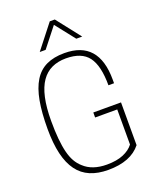

<svg xmlns="http://www.w3.org/2000/svg" viewBox="-181 -1113 994 1224"><g transform="rotate(-20 316.5 -501.0)"><path d="M338 8Q268 8 216 -14Q164 -36 130 -82Q96 -128 79 -199.5Q62 -271 62 -370Q62 -480 76.5 -559Q91 -638 122.5 -689Q154 -740 204.5 -764Q255 -788 327 -788Q560 -788 560 -523V-499H522Q522 -632 476.5 -692.5Q431 -753 325 -753Q271 -753 229 -733.5Q187 -714 158.5 -673Q130 -632 115.5 -566.5Q101 -501 101 -410Q101 -341 106 -288Q111 -235 121 -195.5Q131 -156 147 -128Q163 -100 186 -80Q242 -27 341 -27Q408 -27 453 -46Q498 -65 522 -97V-335H372V-369H560V-79Q491 8 338 8ZM471 -848H431L327 -980L223 -848H183L310 -1010H344Z"/></g></svg>

Font: Tanohe Sans ExtraLight
Style: Regular
Weight: 250
Designer: Village Type and Design LLC & Cristiano Sobral
Foundry: Cooper Hewitt Smithsonian Design Museum
Version: Version 1.00;September 29, 2021;FontCreator 13.0.0.2655 64-b